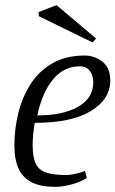

<svg xmlns="http://www.w3.org/2000/svg" viewBox="-20 -718 449 747"><path d="M195 9Q139 9 104 -8.5Q69 -26 52.5 -61.5Q36 -97 36 -152Q36 -215 51 -277Q66 -339 98.5 -390Q131 -441 183.5 -471.5Q236 -502 310 -502Q348 -502 378.5 -478Q409 -454 409 -405Q409 -332 333.5 -286Q258 -240 115 -240Q111 -216 109 -194Q107 -172 107 -155Q107 -107 119 -81.5Q131 -56 160 -46.5Q189 -37 239 -37Q253 -37 274.5 -42Q296 -47 311 -53L318 -25Q284 -6 251 1.5Q218 9 195 9ZM125 -269Q226 -269 284.5 -303Q343 -337 343 -398Q343 -424 329.5 -442Q316 -460 290 -460Q229 -460 187 -410Q145 -360 125 -269ZM340 -553 131 -655 130 -671 200 -698 354 -568Z"/></svg>

Font: Manuale Light
Style: Italic
Weight: 300
Italic angle: -11°
Version: Version 1.002